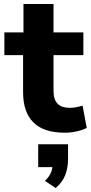

<svg xmlns="http://www.w3.org/2000/svg" viewBox="-20 -656 459 965"><path d="M306 11Q199 11 147.5 -41Q96 -93 96 -193V-379H2V-493H98V-636H249V-493H399V-379H249V-199Q249 -156 269 -135Q289 -114 332 -114Q346 -114 362 -117Q378 -120 395 -125L416 -13Q394 -2 364.5 4.5Q335 11 306 11ZM260 289 206 253Q228 232 236.5 210.5Q245 189 245 166L277 184H172V69H322V143Q322 187 308 223.5Q294 260 260 289Z"/></svg>

Font: Nunito Sans 11pt ExtraBold
Style: Regular
Weight: 800
Version: Version 3.101;gftools[0.9.27]